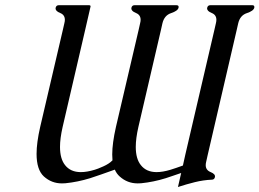

<svg xmlns="http://www.w3.org/2000/svg" viewBox="-20 -706 1021 756"><path d="M693.4 -24.9Q675.8 -19 661.1 -13.9Q646.5 -8.8 632.8 -4.4Q584.5 10.7 535.6 15.6Q528.8 16.1 522 16.1Q481.4 16.1 451.2 -11.2Q439 -22 432.1 -38.1Q401.4 -27.3 378.2 -19Q355 -10.7 335 -4.4Q286.1 10.7 237.3 15.6Q230.5 16.1 223.6 16.1Q183.1 16.1 152.8 -11.2Q124 -37.6 124 -100.1Q124 -144 138.2 -206.1L227.5 -588.4L233.4 -614.3Q235.4 -622.1 235.4 -627.9Q235.4 -647.5 217 -654.8Q198.7 -662.1 198.7 -672.9Q198.7 -674.3 199.2 -675.8Q201.7 -685.5 211.4 -685.5H330.1Q337.9 -685.5 336.4 -679.7L315.4 -588.4L226.6 -206.1Q216.3 -161.1 216.3 -127.4Q216.3 -80.6 236.3 -55.7Q257.8 -28.3 298.3 -28.3Q322.3 -28.3 353 -37.6Q363.8 -40.5 386.7 -50.8Q409.7 -61 422.9 -74.7Q421.9 -85.4 421.9 -97.7Q421.9 -141.6 436.5 -206.1L525.9 -588.4L531.7 -614.3Q533.7 -622.1 533.7 -627.9Q533.7 -647.5 515.4 -654.8Q497.1 -662.1 497.1 -672.9Q497.1 -674.3 497.6 -675.8Q500 -685.5 509.8 -685.5H674.8Q685.1 -685.5 683.1 -675.8Q680.2 -663.1 653.6 -654.3Q627 -645.5 619.6 -614.3L613.8 -588.4L524.9 -206.1Q514.6 -161.1 514.6 -127.4Q514.6 -80.6 534.7 -55.7Q556.2 -28.3 596.7 -28.3Q620.6 -28.3 651.4 -37.6Q660.2 -40 673.8 -44.9Q687.5 -49.8 700.2 -54.2L709.5 -96.2L824.2 -588.4L830.1 -614.3Q832 -622.1 832 -627.9Q832 -647.5 813.7 -654.8Q795.4 -662.1 795.4 -672.9Q795.4 -674.3 795.9 -675.8Q798.3 -685.5 808.1 -685.5H973.1Q981.4 -685.5 981.4 -679.2Q981.4 -677.7 981.4 -675.8Q978.5 -663.1 951.9 -654.3Q925.3 -645.5 918 -614.3L912.1 -588.4L797.9 -96.2L792 -69.8Q790 -62 790 -55.7Q790 -36.1 809.6 -28.3Q829.1 -20.5 826.2 -8.3Q823.7 1.5 814 1.5Q780.8 2.9 747.3 11.2Q713.9 19.5 680.7 30.3Z"/></svg>

Font: Caudex
Style: Italic
Weight: 400
Italic angle: -13°
Version: Version 1.04